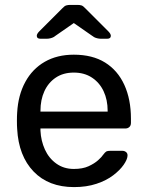

<svg xmlns="http://www.w3.org/2000/svg" viewBox="-20 -753 600 783"><path d="M282 10Q178 10 117 -53.5Q56 -117 50 -227Q49 -240 49 -260.5Q49 -281 50 -294Q54 -365 83 -418.5Q112 -472 162.5 -501Q213 -530 281 -530Q357 -530 408.5 -498Q460 -466 487 -407Q514 -348 514 -269V-252Q514 -241 507.5 -235Q501 -229 491 -229H145Q145 -228 145 -225Q145 -222 145 -220Q147 -179 163 -143.5Q179 -108 209.5 -86Q240 -64 281 -64Q317 -64 341 -75Q365 -86 380 -99.5Q395 -113 400 -121Q409 -133 414 -135.5Q419 -138 430 -138H479Q488 -138 494.5 -132.5Q501 -127 500 -117Q499 -102 484 -80.5Q469 -59 441.5 -38Q414 -17 373.5 -3.5Q333 10 282 10ZM145 -298H419V-301Q419 -346 402.5 -381Q386 -416 355 -436.5Q324 -457 281 -457Q238 -457 207.5 -436.5Q177 -416 161 -381Q145 -346 145 -301ZM145 -595Q130 -595 130 -607Q130 -615 141 -626L233 -718Q243 -729 250.5 -731Q258 -733 266 -733H296Q305 -733 312 -731Q319 -729 329 -718L421 -626Q432 -615 432 -607Q432 -595 417 -595H391Q384 -595 376 -597Q368 -599 363 -602L281 -659L199 -602Q194 -599 186 -597Q178 -595 171 -595Z"/></svg>

Font: DVN-Rubik
Style: Regular
Weight: 400
Designer: Hubert and Fischer
Foundry: Hubert & Fischer
Version: Version 2.102